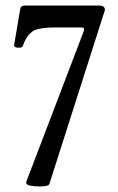

<svg xmlns="http://www.w3.org/2000/svg" viewBox="-20 -663 424 692"><path d="M124 9Q103 9 88.5 6Q74 3 74 -6L279 -543Q283 -553 283 -559Q283 -564 272 -564H175Q153 -564 134.5 -561.5Q116 -559 102 -553Q76 -537 63 -499Q61 -491 48 -491Q29 -491 31 -501L51 -620Q53 -635 57 -639Q61 -643 71 -643H337Q358 -643 358 -628Q358 -624 355 -617L158 0Q155 9 124 9Z"/></svg>

Font: Junicode Two Beta Condensed Medium
Style: Regular
Weight: 500
Width: 3
Designer: Peter S. Baker
Foundry: Briery Creek Software
Version: Version 1.053; ttfautohint (v1.8.4)